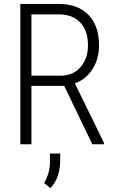

<svg xmlns="http://www.w3.org/2000/svg" viewBox="-20 -731 590 973"><path d="M139.2 -347.7H287.6Q350.6 -347.7 388.2 -390.9Q425.8 -434.1 425.8 -501.5Q425.8 -576.2 386.7 -617.2Q347.7 -658.2 277.3 -658.2H139.2ZM305.2 -295.9H139.2V0H83V-710.9H277.8Q375 -710.9 428.5 -655.5Q481.9 -600.1 481.9 -501.5Q481.9 -432.6 448.7 -380.6Q415.5 -328.6 359.4 -308.6L507.3 -6.3V0H447.8ZM235.4 222.2 203.6 196.8Q232.4 147 233.4 92.3V46.9H285.2V77.1Q285.2 171.4 235.4 222.2Z"/></svg>

Font: MAUL Condensed Light
Style: Light
Weight: 300
Designer: MAUL
Version: Version 2.137; 2017; ttfautohint (v1.8.3)